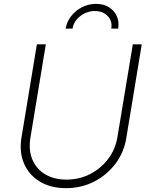

<svg xmlns="http://www.w3.org/2000/svg" viewBox="-20 -955 767 986"><path d="M319.3 11.2Q240.2 11.2 184.3 -22.7Q128.4 -56.6 103.3 -115.5Q78.1 -174.3 90.3 -248.5L169.4 -727.5H215.3L136.2 -247.6Q126 -184.6 146 -136.2Q166 -87.9 211.4 -60.3Q256.8 -32.7 320.8 -32.7Q387.2 -32.7 442.6 -61Q498 -89.4 535.4 -138.7Q572.8 -188 583 -251L662.1 -727.5H708L628.4 -245.1Q616.2 -170.9 572 -113Q527.8 -55.2 462.4 -22Q397 11.2 319.3 11.2ZM473.1 -935.1Q511.2 -935.1 538.8 -918.2Q566.4 -901.4 579.6 -872.6Q592.8 -843.8 586.9 -808.1H551.3Q558.1 -846.7 533 -872.6Q507.8 -898.4 467.3 -898.4Q426.3 -898.4 392.6 -872.6Q358.9 -846.7 352.5 -808.1H316.9Q323.2 -843.8 345.7 -872.6Q368.2 -901.4 401.6 -918.2Q435.1 -935.1 473.1 -935.1Z"/></svg>

Font: Inter ExtraLight
Style: Italic
Weight: 250
Italic angle: -9.3988°
Designer: Rasmus Andersson
Foundry: rsms
Version: Version 4.001;git-66647c0bb